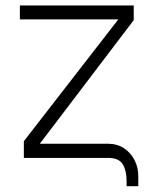

<svg xmlns="http://www.w3.org/2000/svg" viewBox="-20 -565 561 687"><path d="M432.9 101.2V81Q432.9 46.2 419.4 23.1Q405.9 0 366.1 0H65.3V-59.7L403.4 -495.7H51.1V-545.5H458.5V-492.9L122.5 -50.8H366.1Q400.6 -50.4 424.7 -33.9Q448.9 -17.4 461.8 8.7Q474.8 34.8 474.8 63.6V101.2Z"/></svg>

Font: Inter Extra Light BETA
Style: Regular
Weight: 200
Designer: Rasmus Andersson
Foundry: rsms
Version: Version 3.011;git-f93a4a705